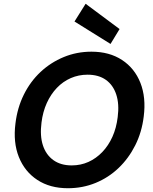

<svg xmlns="http://www.w3.org/2000/svg" viewBox="-20 -986 812 1018"><path d="M340 12Q245 12 178 -32Q111 -76 80 -153.5Q49 -231 62 -332Q72 -415 106.5 -484.5Q141 -554 195 -604.5Q249 -655 318 -683.5Q387 -712 465 -712Q560 -712 627 -668Q694 -624 724.5 -546.5Q755 -469 742 -368Q732 -285 697 -215.5Q662 -146 608.5 -95Q555 -44 486.5 -16Q418 12 340 12ZM360 -109Q408 -109 449 -127.5Q490 -146 522.5 -180Q555 -214 576 -260.5Q597 -307 604 -365Q613 -434 596.5 -484.5Q580 -535 541.5 -562.5Q503 -590 444 -590Q397 -590 355.5 -572Q314 -554 281.5 -520Q249 -486 228 -439.5Q207 -393 200 -336Q191 -266 207.5 -215.5Q224 -165 263 -137Q302 -109 360 -109ZM566 -753 375 -872 434 -966 614 -832Z"/></svg>

Font: DM Sans 11pt
Style: Bold Italic
Weight: 700
Italic angle: -10°
Version: Version 4.004;gftools[0.9.30]